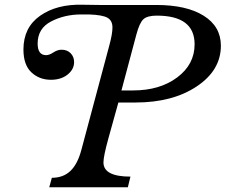

<svg xmlns="http://www.w3.org/2000/svg" viewBox="-20 -791 953 811"><path d="M438 -207Q417 -131 417 -105Q417 -45 531 -45L520 0H188L199 -40Q247 -40 277.5 -69Q308 -98 324 -159L442 -600Q455 -648 455 -675Q455 -704 434 -716Q413 -728 356 -730H323Q253 -730 196 -700.5Q139 -671 139 -607Q139 -558 175 -558Q188 -558 205.5 -569.5Q223 -581 240 -581Q264 -581 278.5 -566Q293 -551 293 -529Q293 -498 265.5 -476Q238 -454 195 -454Q146 -454 112.5 -485.5Q79 -517 79 -582Q79 -675 149.5 -724.5Q220 -774 329 -771L400 -770H640Q768 -770 840.5 -724.5Q913 -679 913 -598Q913 -494 811 -426Q709 -358 552 -358H480ZM556 -645 493 -409H542Q655 -409 728.5 -464Q802 -519 802 -604Q802 -725 642 -725Q602 -725 585.5 -709.5Q569 -694 556 -645Z"/></svg>

Font: Libre Baskerville
Style: Italic
Weight: 400
Italic angle: -15°
Designer: Pablo Impallari, Rodrigo Fuenzalida
Foundry: Pablo Impallari, Rodrigo Fuenzalida
Version: Version 1.051;Glyphs 3.2.3 (3260)